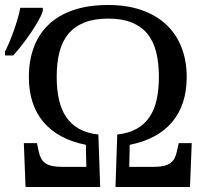

<svg xmlns="http://www.w3.org/2000/svg" viewBox="-53 -745 826 765"><path d="M62 -438Q62 -502.9 81.5 -555.9Q101.1 -608.9 140.1 -646.5Q179.2 -684.1 238.8 -704.6Q298.3 -725.1 377.9 -725.1Q453.6 -725.1 511.7 -704.6Q569.8 -684.1 609.9 -646.5Q649.9 -608.9 670.4 -555.9Q690.9 -502.9 690.9 -438Q690.9 -327.6 632.8 -258.8Q574.7 -189.9 463.9 -168L461.9 -80.1H557.1Q580.6 -80.1 597.2 -83.5Q613.8 -86.9 624.8 -94.5Q635.7 -102.1 642.1 -113.8Q648.4 -125.5 651.9 -142.1L659.2 -174.8H710.9L704.1 0H407.2L414.1 -209Q459.5 -213.9 491.2 -231.7Q522.9 -249.5 542.7 -278.8Q562.5 -308.1 571.3 -348.4Q580.1 -388.7 580.1 -439Q580.1 -494.1 569.3 -537.4Q558.6 -580.6 534.4 -610.1Q510.3 -639.6 471.9 -655.3Q433.6 -670.9 377.9 -670.9Q322.3 -670.9 283.2 -655.3Q244.1 -639.6 219.5 -610.1Q194.8 -580.6 183.8 -537.4Q172.9 -494.1 172.9 -439Q172.9 -388.7 181.9 -348.4Q190.9 -308.1 210.7 -278.8Q230.5 -249.5 262 -231.7Q293.5 -213.9 338.9 -209L346.2 0H48.8L42 -174.8H94.2L101.1 -142.1Q104.5 -125.5 110.8 -113.8Q117.2 -102.1 128.2 -94.5Q139.2 -86.9 155.8 -83.5Q172.4 -80.1 195.8 -80.1H291L289.1 -168Q178.2 -189.9 120.1 -258.8Q62 -327.6 62 -438ZM-33.2 -539.1Q-24.9 -555.2 -15.6 -577.4Q-6.3 -599.6 2.2 -623.5Q10.7 -647.5 17.6 -671.1Q24.4 -694.8 27.8 -713.9H117.7V-702.1Q115.2 -692.4 108.4 -678.7Q101.6 -665 92 -648.9Q82.5 -632.8 70.8 -615.5Q59.1 -598.1 46.6 -581.5Q34.2 -564.9 22 -550Q9.8 -535.2 -0.5 -523.9H-33.2Z"/></svg>

Font: Droid Serif
Style: Regular
Weight: 400
Designer: Monotype Design team
Foundry: Monotype Imaging Inc.
Version: Version 1.03